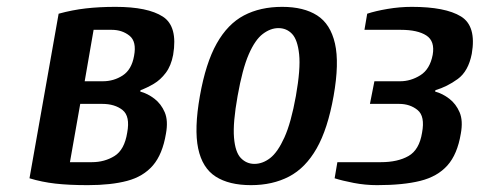

<svg xmlns="http://www.w3.org/2000/svg" viewBox="-20 -530 1399 560"><path d="M236 10Q181 10 141.5 5.5Q102 1 66 -10L151 -490Q191 -501 230.5 -505.5Q270 -510 317 -510Q411 -510 455 -481.5Q499 -453 485 -370Q479 -338 463.5 -317.5Q448 -297 428.5 -285.5Q409 -274 390 -267L389 -263Q411 -257 430.5 -242Q450 -227 460.5 -202.5Q471 -178 464 -140Q454 -80 426 -47.5Q398 -15 351 -2.5Q304 10 236 10ZM184 -57H248Q285 -57 314 -75Q343 -93 351 -143Q360 -191 337.5 -209Q315 -227 278 -227H214ZM227 -293H280Q312 -293 338 -310Q364 -327 371 -367Q379 -409 357.5 -426Q336 -443 306 -443H253Z M712 10Q648 10 609 -15Q570 -40 558 -97Q546 -154 563 -250Q580 -346 612 -403Q644 -460 691.5 -485Q739 -510 803 -510Q866 -510 905 -485Q944 -460 957 -403Q970 -346 953 -250Q936 -154 903.5 -97Q871 -40 823 -15Q775 10 712 10ZM722 -52Q746 -52 768 -69Q790 -86 809.5 -129Q829 -172 843 -250Q857 -329 852.5 -371.5Q848 -414 832 -431Q816 -448 792 -448Q769 -448 746.5 -431Q724 -414 705.5 -371.5Q687 -329 673 -250Q659 -172 662.5 -129Q666 -86 682.5 -69Q699 -52 722 -52Z M1080 10Q1045 10 1011.5 3.5Q978 -3 956 -10L964 -57H1091Q1140 -57 1171.5 -75Q1203 -93 1211 -143Q1220 -191 1198 -209Q1176 -227 1144 -227H1059L1072 -293H1147Q1178 -293 1206 -310.5Q1234 -328 1242 -370Q1249 -410 1223.5 -426.5Q1198 -443 1149 -443H1043L1051 -490Q1075 -498 1110.5 -504Q1146 -510 1181 -510Q1279 -510 1324.5 -482Q1370 -454 1356 -373Q1346 -322 1315 -299.5Q1284 -277 1250 -267L1249 -263Q1271 -257 1290.5 -242Q1310 -227 1320.5 -202.5Q1331 -178 1324 -140Q1314 -80 1285 -47.5Q1256 -15 1206 -2.5Q1156 10 1080 10Z"/></svg>

Font: Cuprum SemiBold
Style: Italic
Weight: 600
Italic angle: -10°
Version: Version 3.000